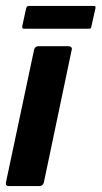

<svg xmlns="http://www.w3.org/2000/svg" viewBox="-21 -628 343 648"><path d="M127 -12Q124 0 111 0H9Q-3 0 -1 -12L94 -460Q97 -472 109 -472H211Q216 -472 219.5 -468.5Q223 -465 221 -460ZM287 -537Q286 -533 284.5 -532Q283 -531 275 -531H63Q56 -531 55 -533Q54 -535 54 -539L67 -599Q69 -605 71 -606.5Q73 -608 79 -608H292Q299 -608 300.5 -607Q302 -606 301 -599Z"/></svg>

Font: Glory Thin
Style: Bold Italic
Weight: 700
Italic angle: -12°
Version: Version 1.011